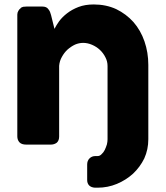

<svg xmlns="http://www.w3.org/2000/svg" viewBox="-20 -665 763 883"><path d="M474.6 -296.9Q474.6 -301.8 474.6 -303.7Q474.6 -322.3 474.6 -361.3Q474.6 -382.8 464.8 -401.4Q455.1 -420.9 439.5 -435.5Q423.8 -450.2 403.3 -459Q382.8 -467.8 362.3 -467.8Q343.8 -467.8 325.2 -460Q306.6 -451.2 290 -436.5Q275.4 -422.9 264.6 -403.3Q253.9 -384.8 252 -362.3Q252 -253.9 252 -37.1Q252 -18.6 241.2 -8.8Q229.5 0 213.9 0Q175.8 0 100.6 0Q79.1 0 69.3 -10.7Q59.6 -21.5 59.6 -38.1Q59.6 -224.6 59.6 -597.7Q59.6 -607.4 64.5 -615.2Q68.4 -623 76.2 -627.9Q75.2 -627.9 73.2 -627Q79.1 -631.8 86.9 -633.8Q93.8 -634.8 100.6 -634.8Q126 -634.8 175.8 -634.8Q184.6 -634.8 191.4 -631.8Q198.2 -628.9 202.1 -623Q207 -617.2 210 -610.4Q212.9 -603.5 214.8 -595.7Q219.7 -574.2 230.5 -532.2Q238.3 -547.9 252 -567.4Q266.6 -586.9 288.1 -603.5Q310.5 -621.1 340.8 -632.8Q371.1 -644.5 411.1 -644.5Q467.8 -644.5 514.6 -623Q560.5 -600.6 593.8 -563.5Q627 -525.4 644.5 -474.6Q662.1 -423.8 662.1 -366.2Q662.1 -252 662.1 -24.4Q662.1 22.5 643.6 63.5Q624 103.5 591.8 133.8Q559.6 163.1 517.6 180.7Q475.6 198.2 428.7 198.2Q424.8 198.2 417 198.2Q399.4 197.3 389.6 187.5Q380.9 177.7 380.9 163.1Q380.9 139.6 380.9 91.8Q380.9 74.2 391.6 63.5Q402.3 52.7 418.9 52.7Q421.9 52.7 428.7 52.7Q439.5 52.7 447.3 43.9Q456.1 36.1 461.9 24.4Q467.8 11.7 471.7 -1Q474.6 -13.7 474.6 -24.4Q474.6 -115.2 474.6 -296.9Z"/></svg>

Font: Cocogoose
Style: Regular
Weight: 400
Designer: Cosimo Lorenzo Pancini
Version: Version 1.000